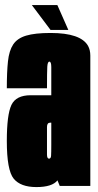

<svg xmlns="http://www.w3.org/2000/svg" viewBox="-20 -736 386 760"><path d="M216.5 0 207.5 -22Q186.5 4.5 124 4.5Q61.5 4.5 34.2 -28.8Q7 -62 7 -178Q7 -282 25.2 -320.5Q43.5 -359 101.5 -359H183V-470.5Q183 -492 175.5 -492Q168.5 -492 167.2 -472.2Q166 -452.5 166 -386.5H7Q7 -450.5 11.5 -493Q16 -535.5 32.2 -560Q48.5 -584.5 83.5 -595Q118.5 -605.5 180 -605.5Q299.5 -605.5 328.5 -554.5Q337.5 -538 337.5 -516Q337.5 -427 337.5 -287V0ZM183 -163.5V-250.5H179Q166 -250.5 166 -233.5V-124.5Q166 -108 174 -108Q181.5 -108 182.2 -119.8Q183 -131.5 183 -163.5ZM180 -617.5 106 -716H207L250.5 -617.5Z"/></svg>

Font: Anybody UltraCondensed ExtraBold
Style: Regular
Weight: 800
Width: 1
Designer: Tyler Finck
Foundry: Etcetera Type Company
Version: Version 1.010; ttfautohint (v1.8.3) -l 8 -r 50 -G 200 -x 14 